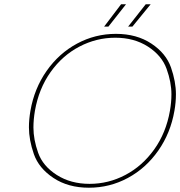

<svg xmlns="http://www.w3.org/2000/svg" viewBox="-20 -868 841 896"><path d="M486 -744H466L545 -848H568ZM598 -744H578L660 -848H683ZM395 8Q298 8 229.5 -37.5Q161 -83 138 -149Q115 -215 115 -274Q115 -311 122 -351Q140 -455 197.5 -537Q255 -619 339.5 -664.5Q424 -710 521 -710Q618 -710 686.5 -664.5Q755 -619 778 -553Q801 -487 801 -428Q801 -391 794 -351Q776 -247 718.5 -165Q661 -83 576.5 -37.5Q492 8 395 8ZM398 -10Q486 -10 565 -51.5Q644 -93 699.5 -170.5Q755 -248 773 -351Q780 -391 780 -428Q780 -484 757.5 -546.5Q735 -609 670.5 -650.5Q606 -692 518 -692Q430 -692 350.5 -650.5Q271 -609 216 -531.5Q161 -454 143 -351Q136 -310 136 -273Q136 -217 158 -155Q180 -93 245 -51.5Q310 -10 398 -10Z"/></svg>

Font: Fz Poppins Thin
Style: Italic
Weight: 100
Italic angle: -10°
Designer: Ninad Kale (Devanagari), Jonny Pinhorn (Latin)
Foundry: Indian Type Foundry
Version: Vit hóa bi Vntype.Com & FontZin.Com